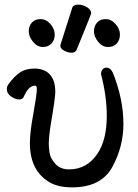

<svg xmlns="http://www.w3.org/2000/svg" viewBox="-20 -790 598 834"><path d="M293 23.9Q231.9 23.9 193.8 1Q109.9 -49.8 109.9 -167Q109.9 -216.8 124 -291Q140.1 -380.9 140.1 -402.8Q140.1 -418 131.8 -418Q104 -418 83 -369.1Q78.1 -357.9 62 -357.9Q47.9 -357.9 28.8 -370.4Q9.8 -382.8 9.8 -403.8Q9.8 -413.6 15.1 -421.9Q41 -458 66.4 -475.1Q91.8 -492.2 129.9 -492.2Q167 -492.2 190.9 -472.2Q219.7 -446.3 220.2 -393.1Q220.2 -363.3 201.2 -253.9Q192.4 -200.7 191.9 -166Q191.9 -151.9 195.1 -127.4Q198.2 -103 220.2 -78.6Q242.2 -54.2 279.8 -54.2Q357.9 -54.2 403.8 -123Q443.8 -183.1 443.8 -287.1Q443.8 -372.1 418.9 -467.8Q418.9 -481 425.5 -488.5Q432.1 -496.1 441.9 -496.1Q460 -496.1 470.2 -474.1Q516.1 -358.9 516.1 -252.9Q516.1 -151.9 467.5 -64Q418.9 23.9 293 23.9ZM203.9 -601.1Q189.9 -585.9 166 -585.9Q142.1 -585.9 123.5 -608.4Q105 -630.9 105 -653.8Q105 -676.8 118.4 -691.9Q131.8 -707 156 -707Q180.2 -707 199 -685.5Q217.8 -664.1 217.8 -640.1Q217.8 -616.2 203.9 -601.1ZM487.1 -601.1Q473.1 -585.9 449 -585.9Q424.8 -585.9 406.5 -608.4Q388.2 -630.9 388.2 -653.8Q388.2 -676.8 401.6 -691.9Q415 -707 439 -707Q462.9 -707 481.9 -685.5Q501 -664.1 501 -640.1Q501 -616.2 487.1 -601.1ZM291 -561Q274.9 -561 258.5 -570.1Q242.2 -579.1 242.2 -589.8Q242.2 -597.7 244.1 -600.1L293 -753.9Q296.9 -770 319.8 -770Q338.9 -770 357.4 -759Q376 -748 376 -731.9Q376 -728 313 -574.2Q308.1 -561 291 -561Z"/></svg>

Font: LXGW WenKai Screen R
Style: Regular
Weight: 400
Designer: Fontworks Inc.
Version: Version 1.235;May 31, 2022